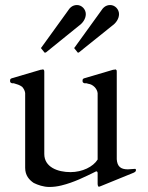

<svg xmlns="http://www.w3.org/2000/svg" viewBox="-20 -729 588 763"><path d="M368 -43V1C368 5 369 13 373 13C374 13 375 12 378 12C380 10 381 10 382 10L512 -43C515 -45 518 -46 518 -48C520 -48 520 -49 520 -50V-56C519 -57 518 -58 517 -58C517 -58 488 -56 488 -56C459 -56 446 -68 444 -96V-443C444 -447 444 -450 442 -451C442 -452 440 -453 439 -453C438 -453 436 -453 434 -452C431 -452 429 -452 427 -451L315 -418C309 -416 308 -414 308 -407C308 -401 311 -400 316 -398H324C326 -397 329 -397 331 -396C349 -394 366 -377 368 -359V-95C350 -66 307 -45 260 -45C209 -45 156 -65 156 -117V-444C156 -450 154 -453 151 -453C149 -453 147 -453 145 -452C143 -452 141 -452 139 -451L27 -418C21 -416 20 -414 20 -407C20 -401 23 -400 28 -398H35C48 -394 57 -392 68 -384C75 -376 79 -368 80 -359V-62C80 -32 96 -14 114 -2C130 6 153 14 176 14C192 14 208 12 224 8C274 -4 319 -27 360 -47C360 -48 362 -48 363 -48C366 -48 367 -46 368 -43ZM286 -709C268 -709 257 -698 249 -685L145 -541C144 -540 143 -539 143 -538C143 -537 144 -536 145 -535C149 -530 153 -525 157 -520H159C160 -520 162 -520 163 -521L294 -627C307 -636 321 -653 321 -673C321 -692 305 -709 286 -709ZM418 -709C400 -709 389 -698 381 -685L277 -541C276 -540 275 -539 275 -538C275 -537 276 -536 277 -535C281 -530 285 -525 289 -520H291C292 -520 293 -520 294 -521L426 -627C439 -636 453 -653 453 -673C453 -692 437 -709 418 -709Z"/></svg>

Font: fbb
Style: Regular
Weight: 400
Designer: David J. Perry, Michael Sharpe
Version: Version 1.045